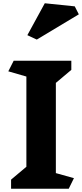

<svg xmlns="http://www.w3.org/2000/svg" viewBox="-20 -1160 505 1179"><path d="M402 -1H48V-57L142 -136V-690L31 -722L64 -787H418V-731L323 -651V-97L434 -66ZM464 -1072 206 -917 148 -944 255 -1140 439 -1121Z"/></svg>

Font: Inknut Antiqua
Style: Bold
Weight: 700
Designer: Claus Eggers Sørensen
Foundry: Claus Eggers Sørensen
Version: Version 1.003; ttfautohint (v1.8.2) -l 8 -r 50 -G 200 -x 14 